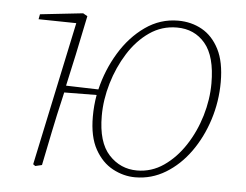

<svg xmlns="http://www.w3.org/2000/svg" viewBox="-42 -544 778 608"><g transform="rotate(5 346.5 -240.0)"><path d="M412 -9Q458 -9 496.5 -35.5Q535 -62 563.5 -105.5Q592 -149 607.5 -201Q623 -253 623 -304Q623 -390 589 -430.5Q555 -471 499 -471Q451 -471 412 -444Q373 -417 345 -372.5Q317 -328 301.5 -275.5Q286 -223 286 -172Q286 -88 322.5 -48.5Q359 -9 412 -9ZM408 13Q371 13 336.5 -5.5Q302 -24 280 -63.5Q258 -103 258 -167Q258 -202 264 -236L161 -235L157 -217Q144 -162 133 -108Q122 -54 111 0L90 5L83 0L180 -457L60 -459L63 -475L199 -490L213 -482L187 -357L165 -257L268 -254Q283 -317 316 -371.5Q349 -426 396.5 -459.5Q444 -493 501 -493Q543 -493 577 -474Q611 -455 631.5 -415Q652 -375 652 -311Q652 -249 633.5 -191Q615 -133 582 -87Q549 -41 504.5 -14Q460 13 408 13Z"/></g></svg>

Font: Source Serif 4 SmText ExtraLight
Style: Italic
Weight: 200
Italic angle: -12°
Designer: Frank Grießhammer
Foundry: Adobe
Version: Version 4.005;hotconv 1.1.0;makeotfexe 2.6.0